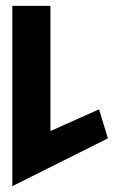

<svg xmlns="http://www.w3.org/2000/svg" viewBox="-20 -905 410 655"><path d="M22 -885V-270L348 -433L318 -532L152 -458V-885Z"/></svg>

Font: Ny Stormning
Style: Regular
Weight: 400
Designer: Robert Jablonski, Mew Too
Foundry: Cannot Into Space Fonts
Version: Version 0.90